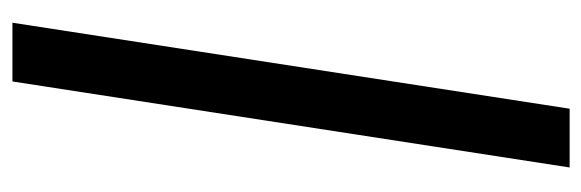

<svg xmlns="http://www.w3.org/2000/svg" viewBox="-342 -420 960 317"><g transform="rotate(90 138.5 -261.0)"><path d="M17 199 159 -721H256L114 199Z"/></g></svg>

Font: Chivo SemiBold
Style: Italic
Weight: 600
Italic angle: -8.05°
Designer: Hector Gatti
Foundry: Omnibus-Type
Version: Version 2.002